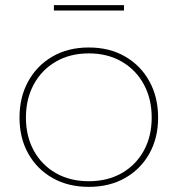

<svg xmlns="http://www.w3.org/2000/svg" viewBox="-20 -720 692 748"><path d="M326 8Q245.5 8 184.8 -26.5Q124 -61 90 -121.8Q56 -182.5 56 -262Q56 -341.5 90 -403.2Q124 -465 184.8 -500Q245.5 -535 326 -535Q406.5 -535 467.2 -500Q528 -465 562 -403.2Q596 -341.5 596 -262Q596 -182.5 562 -121.8Q528 -61 467.2 -26.5Q406.5 8 326 8ZM326 -14Q399 -14 454.2 -45.5Q509.5 -77 540.2 -133Q571 -189 571 -262Q571 -335 540.2 -391.5Q509.5 -448 454.2 -480Q399 -512 326 -512Q253 -512 197.8 -480Q142.5 -448 111.8 -391.5Q81 -335 81 -262Q81 -189 111.8 -133Q142.5 -77 197.8 -45.5Q253 -14 326 -14ZM463 -700V-679H190V-700Z"/></svg>

Font: Hepta Slab ExtraLight ExtraLight
Style: Regular
Weight: 250
Version: Version 1.102